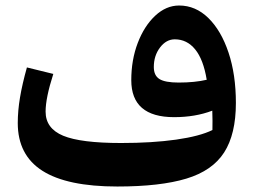

<svg xmlns="http://www.w3.org/2000/svg" viewBox="-20 -678 934 707"><path d="M762.2 -199.2Q762.7 -213.9 762.5 -233.2Q762.2 -252.4 761.7 -270.5Q699.2 -246.6 621.1 -246.6Q463.4 -246.6 463.4 -382.8Q463.4 -457.5 487.3 -520Q511.2 -582.5 551.5 -620.1Q591.8 -657.7 639.6 -657.7Q700.2 -657.7 747.3 -611.6Q794.4 -565.4 821.5 -484.4Q848.6 -403.3 848.6 -298.8Q848.6 -184.1 805.4 -116.7Q762.2 -49.3 666.3 -20.3Q570.3 8.8 412.1 8.8Q227.1 8.8 136.2 -49.1Q45.4 -106.9 45.4 -225.1Q45.4 -270 53.7 -319.3Q62 -368.7 79.1 -429.7L176.3 -405.8Q147.9 -317.4 147.9 -267.1Q147.9 -205.1 212.6 -178.2Q277.3 -151.4 425.8 -151.4Q540.5 -151.4 628.2 -163.8Q715.8 -176.3 762.2 -199.2ZM741.2 -384.3Q729 -459 698.7 -496.1Q668.5 -533.2 623.5 -533.2Q592.3 -533.2 569.3 -503.2Q546.4 -473.1 546.4 -431.2Q546.4 -399.9 567.1 -387Q587.9 -374 637.7 -374Q697.3 -374 741.2 -384.3Z"/></svg>

Font: Pinar-FD Bold
Style: Regular
Weight: 700
Designer: Amin Abedi
Version: Version 3.000